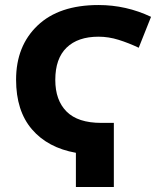

<svg xmlns="http://www.w3.org/2000/svg" viewBox="-20 -744 640 764"><path d="M433 0V-255H383Q290 -255 245 -300Q200 -345 200 -426Q200 -511 245 -554.5Q290 -598 372 -598Q412 -598 452 -585.5Q492 -573 532 -554L581 -677Q482 -724 372 -724Q215 -724 129.5 -642.5Q44 -561 44 -427Q44 -303 107 -229.5Q170 -156 282 -136V0Z"/></svg>

Font: Noto Sans Mono UI
Style: Bold
Weight: 700
Designer: Monotype Design team
Foundry: Monotype Imaging Inc.
Version: 1.000